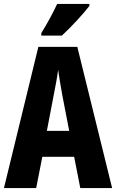

<svg xmlns="http://www.w3.org/2000/svg" viewBox="-20 -951 587 971"><path d="M432 -921V-931H269C248 -886 222 -837 189 -784V-771H293C341 -815 405 -885 432 -921ZM386 0H547L371 -714H174L0 0H163L194 -158H355ZM295 -470 330 -289H217L252 -472C260 -513 270 -564 274 -598C280 -560 285 -522 295 -470Z"/></svg>

Font: Noto Sans Sinhala UI ExtraCondensed ExtraBold
Style: Regular
Weight: 800
Width: 2
Designer: Jelle Bosma - Monotype Design Team
Foundry: Monotype Imaging Inc.
Version: Version 2.006